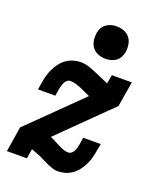

<svg xmlns="http://www.w3.org/2000/svg" viewBox="-143 -853 785 949"><g transform="rotate(20 250.0 -378.5)"><path d="M275 8Q261 8 247.5 3.5Q234 -1 221 -6.5Q208 -12 196 -18.5Q184 -25 171 -31Q158 -37 145 -41.5Q132 -46 119 -51L111 0H6L27 -132L294 -394Q280 -400 267 -406.5Q254 -413 240.5 -418.5Q227 -424 212.5 -428.5Q198 -433 183 -433Q173 -433 165.5 -426.5Q158 -420 154 -411.5Q150 -403 147.5 -394Q145 -385 143 -376L137 -339H46L52 -376Q55 -395 60 -414Q65 -433 74 -451.5Q83 -470 95.5 -486.5Q108 -503 125 -515Q142 -527 161.5 -532.5Q181 -538 200 -538Q221 -538 241.5 -531.5Q262 -525 281 -516.5Q300 -508 319 -500Q338 -492 357 -484L365 -530H470L448 -398L186 -140Q199 -135 211.5 -128Q224 -121 237 -114.5Q250 -108 264 -102.5Q278 -97 293 -97Q302 -97 309.5 -103.5Q317 -110 321.5 -118.5Q326 -127 328 -136Q330 -145 332 -154L338 -191H430L423 -154Q420 -135 415 -116Q410 -97 401 -78.5Q392 -60 379.5 -43.5Q367 -27 350 -15Q333 -3 314 2.5Q295 8 275 8ZM306 -595Q286 -595 267.5 -602.5Q249 -610 237.5 -625Q226 -640 223 -660Q220 -680 223 -701Q225 -715 232.5 -728Q240 -741 252 -749.5Q264 -758 278 -761.5Q292 -765 306 -765Q327 -765 345.5 -757.5Q364 -750 375.5 -735Q387 -720 390 -700Q393 -680 390 -659Q387 -645 380 -632Q373 -619 361 -610.5Q349 -602 334.5 -598.5Q320 -595 306 -595Z"/></g></svg>

Font: Iosevka Slab Extrabold
Style: Italic
Weight: 800
Italic angle: -9°
Monospace: yes
Designer: Belleve Invis
Foundry: Belleve Invis
Version: Version 11.1.0; ttfautohint (v1.8.3)